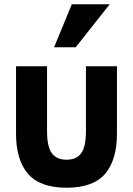

<svg xmlns="http://www.w3.org/2000/svg" viewBox="-20 -849 621 898"><path d="M291 29Q416 29 471.5 -36Q527 -101 527 -224V-539H382V-236Q382 -163 360 -132.5Q338 -102 291 -102Q245 -102 222.5 -132.5Q200 -163 200 -236V-539H55V-224Q55 -101 111 -36Q167 29 291 29ZM334 -628 493 -829H316L233 -628Z"/></svg>

Font: Repo Bold
Style: Bold
Weight: 700
Designer: Stefan Peev
Foundry: Context Ltd
Version: Version 1.502